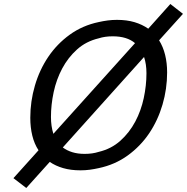

<svg xmlns="http://www.w3.org/2000/svg" viewBox="-20 -837 932 957"><path d="M47 51 172 -88Q151 -120 141 -161Q131 -202 131 -250Q131 -332 154 -410.5Q177 -489 220.5 -553.5Q264 -618 327.5 -664Q391 -710 472 -727Q494 -732 516.5 -735Q539 -738 563 -738Q612 -738 650.5 -726.5Q689 -715 719 -694L829 -817L892 -768L773 -636Q793 -604 803 -563.5Q813 -523 813 -476Q813 -394 790 -315.5Q767 -237 723.5 -172.5Q680 -108 616.5 -62Q553 -16 472 1Q450 6 427.5 9Q405 12 381 12Q333 12 295 1Q257 -10 228 -30L111 100ZM472 -646Q409 -631 364 -590.5Q319 -550 290 -495.5Q261 -441 247.5 -378Q234 -315 234 -254Q234 -208 246 -170L653 -622Q613 -656 542 -656Q503 -656 472 -646ZM472 -80Q535 -95 580 -135.5Q625 -176 654 -230.5Q683 -285 696.5 -348Q710 -411 710 -472Q710 -517 698 -553L293 -102Q313 -87 340 -78.5Q367 -70 402 -70Q441 -70 472 -80Z"/></svg>

Font: Perun
Style: Italic
Weight: 400
Italic angle: -12°
Foundry: Copyright (c) Stefan Peev, Context Ltd, 2016
Version: Version 1.027